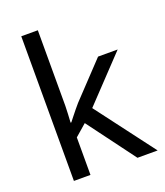

<svg xmlns="http://www.w3.org/2000/svg" viewBox="-139 -854 813 948"><g transform="rotate(-20 267.0 -380.0)"><path d="M172 -363Q172 -347 170.5 -321Q169 -295 168 -276H172Q178 -284 190 -299Q202 -314 214.5 -329.5Q227 -345 236 -355L407 -536H510L293 -307L525 0H419L233 -250L172 -197V0H85V-760H172Z"/></g></svg>

Font: Noto Sans Osmanya
Style: Regular
Weight: 400
Designer: Monotype Design Team
Foundry: Monotype Imaging Inc.
Version: Version 2.001; ttfautohint (v1.8.4.7-5d5b)